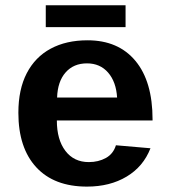

<svg xmlns="http://www.w3.org/2000/svg" viewBox="-20 -689 640 719"><path d="M305.7 9.8Q182.6 9.8 115.7 -62.7Q48.8 -135.3 48.8 -266.6Q48.8 -354.5 80.3 -415Q111.8 -475.6 169.9 -506.8Q228 -538.1 307.6 -538.1Q423.3 -538.1 487.3 -460.9Q551.3 -383.8 551.3 -241.7V-237.8H192.9Q192.9 -166 224.9 -124Q256.8 -82 312.5 -82Q348.6 -82 376.5 -97.4Q404.3 -112.8 414.1 -145L543.5 -133.8Q516.6 -64.9 454.1 -27.6Q391.6 9.8 305.7 9.8ZM305.7 -451.7Q255.4 -451.7 225.6 -417.7Q195.8 -383.8 193.8 -323.7H418.5Q415 -382.3 385 -417Q355 -451.7 305.7 -451.7ZM151.4 -669.4H450.2V-587.4H151.4Z"/></svg>

Font: Liberation Mono
Style: Bold
Weight: 700
Monospace: yes
Designer: Steve Matteson
Foundry: Ascender Corporation
Version: Version 2.1.5